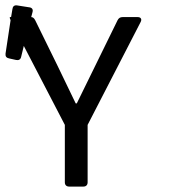

<svg xmlns="http://www.w3.org/2000/svg" viewBox="-37 -688 658 708"><path d="M396.5 -613.3 246.1 -306.6H242.2C218.8 -354.5 197.3 -400.4 174.8 -446.3L92.8 -613.3C88.9 -621.1 84 -625 78.1 -625L83 -643.6C85.9 -654.3 80.1 -660.2 70.3 -661.1L26.4 -668C15.6 -669.9 9.8 -664.1 8.8 -654.3L3.9 -625H0C-2 -625 -1 -620.1 2 -613.3L-16.6 -490.2C-17.6 -480.5 -13.7 -474.6 -3.9 -472.7L22.5 -466.8C32.2 -464.8 39.1 -468.8 41 -478.5L50.8 -518.6L202.1 -227.5V-15.6C202.1 -5.9 208 0 217.8 0H270.5C280.3 0 286.1 -5.9 286.1 -15.6V-227.5L481.4 -606.4C487.3 -617.2 482.4 -625 470.7 -625H415C406.2 -625 400.4 -621.1 396.5 -613.3Z"/></svg>

Font: Ed Sans Neue
Style: Regular
Weight: 400
Designer: Stephen Hutchings
Version: Version 1.004;PS 001.004;hotconv 1.0.88;makeotf.lib2.5.64775